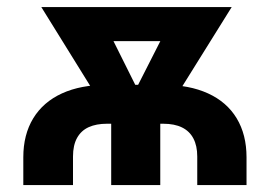

<svg xmlns="http://www.w3.org/2000/svg" viewBox="-20 -536 781 556"><path d="M47.5 -80.5Q47.5 -146.1 76.2 -193.3Q105 -240.6 159.4 -265.5Q213.8 -290.4 290 -290.4H452.3Q528 -290.4 582.5 -265.5Q636.9 -240.6 665.4 -193.4Q693.9 -146.1 693.9 -80.5V0H551.2V-82.8Q551.2 -113.8 540.1 -134.9Q529.1 -156.1 507.2 -166.9Q485.4 -177.7 452.3 -177.7H290Q258.8 -177.7 236.9 -167.8Q214.9 -157.8 203.2 -136.7Q191.4 -115.5 191.4 -82.8V0H47.5ZM302 -238.9H444.1V0H302ZM99.6 -515.6H259.4L400.6 -232.4L389.6 -182.6H306.1ZM352 -235.4 494.5 -515.6H651L443.4 -182.6H360.9ZM195.7 -515.6H571.3V-416.8H195.7Z"/></svg>

Font: Intratopia Thin
Style: Regular
Weight: 100
Designer: Rasmus Andersson
Foundry: rsms
Version: Version 3.000;Glyphs 3.2.3 (3260)